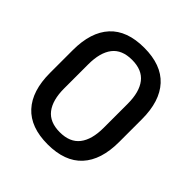

<svg xmlns="http://www.w3.org/2000/svg" viewBox="-179 -787 934 934"><g transform="rotate(45 288.0 -319.5)"><path d="M287.5 13Q170 13 110 -52.2Q50 -117.5 50 -241V-398Q50 -521.5 109.8 -586.8Q169.5 -652 287.5 -652Q405.5 -652 465.5 -586.8Q525.5 -521.5 525.5 -398V-241Q525.5 -117.5 465.5 -52.2Q405.5 13 287.5 13ZM287.5 -70.5Q357 -70.5 390.2 -113.2Q423.5 -156 423.5 -236.5V-402Q423.5 -483 390.2 -525.8Q357 -568.5 287.5 -568.5Q218 -568.5 185 -525.8Q152 -483 152 -402V-236.5Q152 -156 185.2 -113.2Q218.5 -70.5 287.5 -70.5Z"/></g></svg>

Font: Anek Tamil Medium
Style: Regular
Weight: 500
Designer: Aadarsh Rajan (Tamil), Yesha Goshar (Latin)
Foundry: Ek Type
Version: Version 1.003